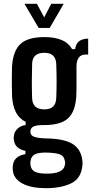

<svg xmlns="http://www.w3.org/2000/svg" viewBox="-20 -802 485 1004"><path d="M221 182Q144 182 99 158.5Q54 135 48 95Q45 80 47 65Q52 14 113 4V-13Q59 -24 53 -68Q50 -80 53 -93Q55 -113 71.5 -129Q88 -145 114 -148V-165Q49 -196 43 -299Q42 -330 42 -354Q42 -378 42 -402Q42 -426 43 -457Q49 -538 88 -573Q127 -608 212 -608Q323 -608 357 -545H373Q379 -599 441 -600V-517H429Q380 -517 380 -454Q380 -413 380 -386.5Q380 -360 380 -340Q380 -320 379 -299Q374 -218 335.5 -183Q297 -148 212 -148Q203 -148 199 -148Q164 -147 151.5 -138.5Q139 -130 139 -115V-110Q140 -93 160.5 -86Q181 -79 229 -78Q315 -76 358.5 -50Q402 -24 410 33Q411 40 411.5 49.5Q412 59 410 70Q402 134 349.5 158Q297 182 221 182ZM212 -230Q271 -230 274 -287Q278 -371 274 -469Q271 -526 212 -526Q150 -526 148 -469Q145 -371 148 -287Q151 -230 212 -230ZM225 106Q311 106 319 62Q323 50 318 35Q314 12 291 4.5Q268 -3 225 -4Q183 -5 163.5 4.5Q144 14 140 38Q137 51 140 64Q144 87 163.5 96.5Q183 106 225 106ZM108 -782H173L211 -711L248 -782H313L240 -656H182Z"/></svg>

Font: Big Shoulders Display
Style: Bold
Weight: 700
Designer: Patric King
Foundry: XO Type Co
Version: Version 1.000; ttfautohint (v1.8.2)